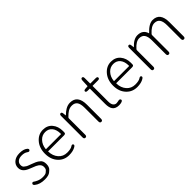

<svg xmlns="http://www.w3.org/2000/svg" viewBox="217 -1803 2931 2931"><g transform="rotate(-45 1682.0 -337.5)"><path d="M231 13Q124 13 62 -38Q34 -61 51 -81Q67 -101 95 -78Q105 -70 140 -54Q183 -35 234 -35Q292 -35 312 -53Q325 -65 339 -77Q356 -92 356 -135Q356 -178 315 -208Q287 -229 227 -250Q149 -278 116 -303Q64 -342 64 -403Q64 -464 109 -504Q157 -547 239 -547Q325 -547 367 -512Q395 -489 379 -470Q363 -450 335 -471Q299 -498 238 -498Q181 -498 150 -470Q122 -445 122 -406Q122 -367 144 -352Q159 -341 174 -330Q181 -324 242 -302L253 -298Q333 -268 349 -255Q363 -244 377 -233Q414 -205 414 -140Q414 -75 380 -44Q367 -32 353 -20Q316 13 231 13Z M756 13Q650 13 581 -61Q508 -138 508 -264.5Q508 -391 580 -471Q648 -547 743.5 -547Q839 -547 893.5 -481.5Q948 -416 948 -318Q948 -299 947 -280Q945 -257 910 -257H572Q567 -257 567 -252Q569 -159 622.5 -97.5Q676 -36 762 -36Q838 -36 872 -59Q901 -80 915 -60Q928 -40 897 -21Q843 13 756 13ZM567 -308Q567 -303 572 -303H890Q895 -303 895 -308Q895 -398 854.5 -447.5Q814 -497 744.5 -497Q675 -497 627 -446Q575 -392 567 -308Z M1119 0Q1090 0 1090 -36V-498Q1090 -533 1114 -534Q1138 -535 1141 -500L1146 -457Q1146 -452 1150 -455Q1194 -498 1231 -519Q1279 -547 1329 -547Q1491 -547 1491 -341V-36Q1491 0 1462 0Q1433 0 1433 -36V-333Q1433 -417 1405 -456Q1377 -495 1316 -495Q1272 -495 1232 -471Q1198 -450 1156 -407Q1148 -399 1148 -387V-36Q1148 0 1119 0Z M1833 13Q1758 13 1725 -32Q1696 -72 1696 -152V-479Q1696 -484 1691 -484H1649Q1613 -484 1612 -506Q1612 -528 1647 -530L1692 -533Q1698 -533 1698 -539L1703 -652Q1705 -688 1730 -688Q1754 -687 1754 -651V-538Q1754 -533 1759 -533H1871Q1907 -533 1907 -509Q1907 -484 1871 -484H1759Q1754 -484 1754 -479V-148Q1754 -93 1772 -67Q1793 -37 1827 -37Q1843 -37 1859 -41L1872 -44Q1905 -52 1914 -29Q1923 -7 1889 5Q1866 13 1833 13Z M2226 13Q2120 13 2051 -61Q1978 -138 1978 -264.5Q1978 -391 2050 -471Q2118 -547 2213.5 -547Q2309 -547 2363.5 -481.5Q2418 -416 2418 -318Q2418 -299 2417 -280Q2415 -257 2380 -257H2042Q2037 -257 2037 -252Q2039 -159 2092.5 -97.5Q2146 -36 2232 -36Q2308 -36 2342 -59Q2371 -80 2385 -60Q2398 -40 2367 -21Q2313 13 2226 13ZM2037 -308Q2037 -303 2042 -303H2360Q2365 -303 2365 -308Q2365 -398 2324.5 -447.5Q2284 -497 2214.5 -497Q2145 -497 2097 -446Q2045 -392 2037 -308Z M2589 0Q2560 0 2560 -36V-498Q2560 -533 2584 -534Q2608 -535 2611 -500L2616 -457Q2616 -452 2619 -456Q2703 -547 2785 -547Q2900 -547 2931 -444Q2932 -439 2935 -443Q3032 -547 3112 -547Q3272 -547 3272 -341V-36Q3272 0 3243 0Q3214 0 3214 -36V-333Q3214 -416 3186 -455.5Q3158 -495 3099 -495Q3031 -495 2953 -408Q2945 -399 2945 -387V-36Q2945 0 2916 0Q2887 0 2887 -36V-333Q2887 -416 2859 -455.5Q2831 -495 2772 -495Q2702 -495 2626 -408Q2618 -399 2618 -387V-36Q2618 0 2589 0Z"/></g></svg>

Font: Resource Han Rounded JP Light
Style: Regular
Weight: 300
Designer: Cyano Hao (round all glyphs); Ryoko NISHIZUKA 西塚涼子 (kana, bopomofo & ideographs); Paul D. Hunt (Latin, Greek & Cyrillic)
Foundry: Cyano Hao
Version: 0.990